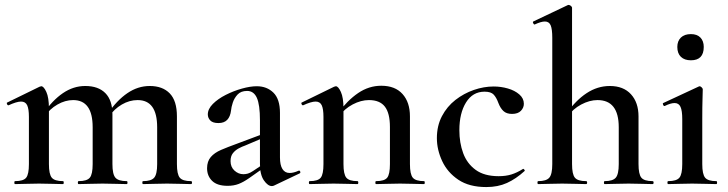

<svg xmlns="http://www.w3.org/2000/svg" viewBox="-20 -745 2946 777"><path d="M559 0Q556 0 556 -6Q556 -12 559 -12Q592 -12 604 -26Q616 -40 616 -81V-230Q616 -340 537 -340Q504 -340 473 -322Q442 -304 421 -273L416 -285Q453 -339 495.5 -368Q538 -397 586 -397Q638 -397 667 -367Q696 -337 696 -274V-81Q696 -40 707.5 -26Q719 -12 753 -12Q757 -12 757 -6Q757 0 753 0Q734 0 709 -1Q684 -2 656 -2Q628 -2 603 -1Q578 0 559 0ZM298 0Q295 0 295 -6Q295 -12 298 -12Q332 -12 343.5 -26Q355 -40 355 -81V-230Q355 -340 276 -340Q244 -340 212.5 -322Q181 -304 160 -273L155 -285Q192 -339 234.5 -368Q277 -397 325 -397Q378 -397 406.5 -368Q435 -339 435 -282V-81Q435 -40 447 -26Q459 -12 493 -12Q496 -12 496 -6Q496 0 493 0Q473 0 448 -1Q423 -2 395 -2Q368 -2 342.5 -1Q317 0 298 0ZM41 0Q38 0 38 -6Q38 -12 41 -12Q75 -12 86 -26Q97 -40 97 -81V-272Q97 -304 90 -319Q83 -334 65 -334Q56 -334 43 -330Q30 -326 15 -319Q11 -318 8.5 -323.5Q6 -329 9 -330L140 -394Q145 -396 147 -396Q157 -396 167.5 -373Q178 -350 178 -306V-81Q178 -40 189.5 -26Q201 -12 235 -12Q238 -12 238 -6Q238 0 235 0Q216 0 191 -1Q166 -2 138 -2Q111 -2 85.5 -1Q60 0 41 0Z M1089 6Q1085 8 1080 8Q1064 8 1048 -15Q1032 -38 1032 -82V-258Q1032 -321 1019.5 -349Q1007 -377 980 -377Q955 -377 941.5 -362.5Q928 -348 922 -329.5Q916 -311 915 -298Q912 -273 899.5 -260Q887 -247 864 -247Q841 -247 831 -257.5Q821 -268 821 -282Q821 -304 841.5 -324.5Q862 -345 893.5 -361Q925 -377 959 -386.5Q993 -396 1019 -396Q1060 -396 1086.5 -370Q1113 -344 1113 -288V-108Q1113 -77 1123 -61Q1133 -45 1152 -45Q1168 -45 1188 -54Q1193 -56 1195 -50.5Q1197 -45 1192 -43ZM901 7Q859 7 838.5 -13Q818 -33 818 -64Q818 -92 833 -109.5Q848 -127 875 -138.5Q902 -150 935 -162L1042 -202L1045 -187L972 -156Q960 -152 946 -144.5Q932 -137 922.5 -125Q913 -113 913 -93Q913 -69 929 -54.5Q945 -40 965 -40Q974 -40 983 -42.5Q992 -45 1004 -53L1058 -89L1059 -74L988 -24Q965 -8 945.5 -0.5Q926 7 901 7Z M1502 0Q1499 0 1499 -6Q1499 -12 1502 -12Q1536 -12 1547 -26Q1558 -40 1558 -81V-231Q1558 -287 1537.5 -313.5Q1517 -340 1473 -340Q1441 -340 1407.5 -322.5Q1374 -305 1352 -274L1347 -286Q1386 -339 1429.5 -368.5Q1473 -398 1523 -398Q1579 -398 1609 -364.5Q1639 -331 1639 -274V-81Q1639 -40 1650.5 -26Q1662 -12 1696 -12Q1699 -12 1699 -6Q1699 0 1696 0Q1677 0 1652 -1Q1627 -2 1599 -2Q1572 -2 1546.5 -1Q1521 0 1502 0ZM1233 0Q1230 0 1230 -6Q1230 -12 1233 -12Q1267 -12 1278 -26Q1289 -40 1289 -81V-272Q1289 -304 1282 -319Q1275 -334 1257 -334Q1248 -334 1235 -330Q1222 -326 1207 -319Q1203 -318 1200.5 -323.5Q1198 -329 1201 -330L1332 -394Q1337 -396 1339 -396Q1349 -396 1359.5 -373Q1370 -350 1370 -306V-81Q1370 -40 1381.5 -26Q1393 -12 1427 -12Q1430 -12 1430 -6Q1430 0 1427 0Q1408 0 1383 -1Q1358 -2 1330 -2Q1303 -2 1277.5 -1Q1252 0 1233 0Z M1948 12Q1879 12 1835 -17.5Q1791 -47 1769.5 -93Q1748 -139 1748 -186Q1748 -236 1768.5 -275Q1789 -314 1823 -340.5Q1857 -367 1897.5 -381Q1938 -395 1978 -395Q2007 -395 2035 -387Q2063 -379 2081.5 -363Q2100 -347 2100 -325Q2100 -309 2088 -296.5Q2076 -284 2052 -284Q2030 -284 2017.5 -295.5Q2005 -307 1997 -328Q1989 -350 1978 -362Q1967 -374 1941 -374Q1893 -374 1866 -330.5Q1839 -287 1839 -218Q1839 -167 1854.5 -125Q1870 -83 1905 -57.5Q1940 -32 1998 -32Q2027 -32 2049.5 -39Q2072 -46 2096 -61Q2098 -63 2101.5 -59Q2105 -55 2103 -53Q2068 -21 2031.5 -4.5Q1995 12 1948 12Z M2158 0Q2155 0 2155 -6Q2155 -12 2158 -12Q2191 -12 2203 -26Q2215 -40 2215 -81V-592Q2215 -627 2208.5 -642.5Q2202 -658 2185 -658Q2170 -658 2144 -646Q2141 -645 2138 -650.5Q2135 -656 2138 -658L2277 -724Q2279 -725 2279.5 -725Q2280 -725 2281 -725Q2286 -725 2290.5 -721Q2295 -717 2295 -714V-81Q2295 -40 2306.5 -26Q2318 -12 2352 -12Q2356 -12 2356 -6Q2356 0 2352 0Q2333 0 2308.5 -1Q2284 -2 2255 -2Q2227 -2 2202 -1Q2177 0 2158 0ZM2427 0Q2424 0 2424 -6Q2424 -12 2427 -12Q2460 -12 2472 -26Q2484 -40 2484 -81V-230Q2484 -340 2398 -340Q2366 -340 2332 -322Q2298 -304 2277 -273L2272 -285Q2310 -339 2354 -368Q2398 -397 2448 -397Q2503 -397 2533.5 -363.5Q2564 -330 2564 -274V-81Q2564 -40 2575.5 -26Q2587 -12 2621 -12Q2625 -12 2625 -6Q2625 0 2621 0Q2602 0 2577.5 -1Q2553 -2 2524 -2Q2496 -2 2471 -1Q2446 0 2427 0Z M2684 0Q2681 0 2681 -6Q2681 -12 2684 -12Q2718 -12 2729.5 -26Q2741 -40 2741 -81V-263Q2741 -297 2734 -312.5Q2727 -328 2710 -328Q2702 -328 2692 -325Q2682 -322 2670 -316Q2666 -315 2663.5 -321Q2661 -327 2664 -328L2808 -395Q2810 -396 2811 -396Q2815 -396 2819.5 -391.5Q2824 -387 2824 -384Q2824 -373 2823 -344Q2822 -315 2822 -264V-81Q2822 -40 2833.5 -26Q2845 -12 2879 -12Q2882 -12 2882 -6Q2882 0 2879 0Q2859 0 2834 -1Q2809 -2 2781 -2Q2754 -2 2728.5 -1Q2703 0 2684 0ZM2776 -501Q2750 -501 2735.5 -515Q2721 -529 2721 -555Q2721 -579 2735.5 -593Q2750 -607 2776 -607Q2801 -607 2814.5 -593Q2828 -579 2828 -555Q2828 -501 2776 -501Z"/></svg>

Font: Cormorant Garamond Light SemiBold
Style: Regular
Weight: 600
Version: Version 4.001